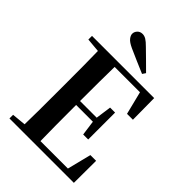

<svg xmlns="http://www.w3.org/2000/svg" viewBox="-276 -1098 1218 1218"><g transform="rotate(45 333.0 -488.5)"><path d="M454.7 -816 440.2 -794.3Q399.9 -811.1 359.4 -828.9Q318.8 -846.7 279.5 -864.2Q242.5 -881.2 229.1 -898.4Q215.6 -915.6 215.6 -930.5Q215.6 -948.1 228.8 -962.3Q242.1 -976.5 263.8 -976.5Q279.9 -976.5 296 -966.9Q312 -957.3 336.2 -932.7Q364.4 -905.6 394.4 -875.8Q424.5 -846.1 454.7 -816ZM45.1 0V-32.6L198.2 -47.3H212.6V0ZM138.6 0Q140.6 -85.2 141 -171.8Q141.4 -258.5 141.4 -346.1V-393.6Q141.4 -481.3 141 -567.7Q140.6 -654.1 138.6 -740.5H286.3Q284.6 -655.6 284.1 -567.7Q283.6 -479.8 283.6 -387.2V-359.2Q283.6 -263 284.1 -174.8Q284.6 -86.6 286.3 0ZM212.6 0V-37.4H595.3L523.6 -3.7L572.5 -198.6H623.9L622.9 0ZM212.6 -359.5V-394.7H458.6V-359.5ZM447.8 -258.7 432.6 -369.7V-390.7L447.8 -500.1H492.7V-258.7ZM45.1 -707.9V-740.5H212.6V-694.2H198.2ZM551.8 -548 504.4 -738.1 574.9 -702.9H212.6V-740.5H603L604.7 -548Z"/></g></svg>

Font: Noto Serif HK
Style: Regular
Weight: 200
Designer: Ryoko NISHIZUKA 西塚涼子 (kana & ideographs); Frank Grießhammer (Latin, Greek & Cyrillic); Wenlong ZHANG 张文龙 (bopomofo); San
Foundry: Adobe
Version: Version 2.001;hotconv 1.1.0;makeotfexe 2.6.0